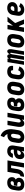

<svg xmlns="http://www.w3.org/2000/svg" viewBox="2608 -3384 783 6040"><g transform="rotate(-90 3000.0 -363.5)"><path d="M217 8Q186 8 156.5 3Q127 -2 102 -16.5Q77 -31 59 -54Q41 -77 32.5 -104.5Q24 -132 24 -163Q24 -194 29 -225L49 -345Q53 -370 62 -395Q71 -420 87 -442.5Q103 -465 125 -482Q147 -499 171.5 -509.5Q196 -520 222 -524Q248 -528 274 -528Q299 -528 323.5 -524.5Q348 -521 369.5 -511Q391 -501 408 -485Q425 -469 435 -447.5Q445 -426 447.5 -401.5Q450 -377 446 -351Q444 -337 438.5 -323Q433 -309 423 -297Q413 -285 400 -276.5Q387 -268 373 -262Q388 -252 400.5 -238Q413 -224 419.5 -206.5Q426 -189 427.5 -169.5Q429 -150 425 -130Q422 -108 412 -87Q402 -66 385.5 -49Q369 -32 348 -21Q327 -10 305 -3.5Q283 3 261 5.5Q239 8 217 8ZM219 -99Q231 -99 243.5 -101.5Q256 -104 268 -109.5Q280 -115 288 -126Q296 -137 298 -149Q301 -163 296.5 -176.5Q292 -190 281.5 -198Q271 -206 257 -209Q243 -212 229 -212H171L188 -319H247Q258 -319 269.5 -321Q281 -323 292 -329Q303 -335 310 -345Q317 -355 319 -367Q320 -378 318.5 -388.5Q317 -399 310.5 -406.5Q304 -414 293.5 -417.5Q283 -421 272 -421Q255 -421 237 -414Q219 -407 206 -393Q193 -379 186 -362Q179 -345 176 -327L156 -207Q154 -194 153 -181.5Q152 -169 154 -156.5Q156 -144 160.5 -133Q165 -122 173.5 -114Q182 -106 194 -102.5Q206 -99 219 -99Z M458 0 477 -114Q491 -114 505.5 -119.5Q520 -125 531 -137Q542 -149 548.5 -163Q555 -177 559 -191.5Q563 -206 565.5 -220.5Q568 -235 570 -249Q570 -251 570.5 -252.5Q571 -254 571 -255L572 -258Q572 -259 572 -259.5Q572 -260 572 -261L615 -520H974L888 0H750L817 -406H734L707 -243Q703 -219 698.5 -195.5Q694 -172 685.5 -149.5Q677 -127 664.5 -105Q652 -83 635 -64Q618 -45 596.5 -31Q575 -17 552 -10Q529 -3 505 -1.5Q481 0 458 0Z M1129 8Q1108 8 1088.5 3Q1069 -2 1054.5 -14.5Q1040 -27 1031 -44.5Q1022 -62 1018.5 -81.5Q1015 -101 1015 -121.5Q1015 -142 1019 -163Q1023 -189 1034 -214Q1045 -239 1065.5 -258.5Q1086 -278 1111 -290Q1136 -302 1162 -309.5Q1188 -317 1214.5 -319Q1241 -321 1266 -321H1311L1314 -339Q1316 -353 1315.5 -368Q1315 -383 1309 -395Q1303 -407 1290.5 -414Q1278 -421 1264 -421Q1250 -421 1236 -416Q1222 -411 1211 -400.5Q1200 -390 1193.5 -377Q1187 -364 1185 -350H1056Q1060 -374 1069.5 -397Q1079 -420 1093 -441Q1107 -462 1126.5 -479.5Q1146 -497 1169 -508Q1192 -519 1216 -523.5Q1240 -528 1264 -528Q1292 -528 1319 -523.5Q1346 -519 1369 -506.5Q1392 -494 1409.5 -474.5Q1427 -455 1436 -430Q1445 -405 1445.5 -377Q1446 -349 1441 -321L1388 0H1258L1271 -80Q1259 -61 1244 -44Q1229 -27 1210.5 -15Q1192 -3 1171 2.5Q1150 8 1129 8ZM1200 -99Q1218 -99 1235.5 -109Q1253 -119 1264.5 -134.5Q1276 -150 1282.5 -168.5Q1289 -187 1292 -205L1293 -214H1266Q1255 -214 1243.5 -213.5Q1232 -213 1220.5 -211Q1209 -209 1197.5 -206Q1186 -203 1175.5 -197Q1165 -191 1157.5 -181.5Q1150 -172 1148 -160Q1146 -148 1148.5 -136Q1151 -124 1158 -115.5Q1165 -107 1176.5 -103Q1188 -99 1200 -99Z M1707 8Q1707 8 1707 8Q1707 8 1707 8Q1677 8 1648 2Q1619 -4 1595.5 -19Q1572 -34 1555.5 -56.5Q1539 -79 1531 -107Q1523 -135 1523.5 -164.5Q1524 -194 1529 -225L1549 -345Q1553 -368 1561 -392Q1569 -416 1583.5 -437Q1598 -458 1618.5 -475Q1639 -492 1662 -502.5Q1685 -513 1709.5 -518Q1734 -523 1758 -523Q1770 -523 1781.5 -521.5Q1793 -520 1804 -517Q1791 -554 1765.5 -583Q1740 -612 1704 -627L1747 -735Q1790 -723 1826 -698.5Q1862 -674 1888 -640Q1914 -606 1930 -565Q1946 -524 1952.5 -479.5Q1959 -435 1955.5 -388.5Q1952 -342 1945 -295L1925 -175Q1921 -151 1912.5 -126Q1904 -101 1888.5 -79Q1873 -57 1852 -39.5Q1831 -22 1807 -11Q1783 0 1757.5 4Q1732 8 1707 8ZM1709 -106Q1725 -106 1740 -113.5Q1755 -121 1765.5 -134.5Q1776 -148 1781.5 -163.5Q1787 -179 1790 -194L1808 -305Q1810 -316 1811 -327.5Q1812 -339 1811 -350Q1810 -361 1807.5 -372Q1805 -383 1798.5 -391.5Q1792 -400 1782 -404.5Q1772 -409 1760 -409Q1746 -409 1731.5 -402Q1717 -395 1707 -382.5Q1697 -370 1691.5 -355.5Q1686 -341 1684 -326L1664 -206Q1662 -195 1661 -184Q1660 -173 1661 -162.5Q1662 -152 1664.5 -141.5Q1667 -131 1673 -122.5Q1679 -114 1688.5 -110Q1698 -106 1709 -106Z M2134 8Q2115 8 2097.5 2.5Q2080 -3 2067.5 -15Q2055 -27 2047.5 -43Q2040 -59 2035.5 -76.5Q2031 -94 2029.5 -112.5Q2028 -131 2028.5 -149.5Q2029 -168 2031.5 -187Q2034 -206 2037 -225L2086 -520H2224L2172 -206Q2170 -195 2169 -184.5Q2168 -174 2168 -163.5Q2168 -153 2170 -143Q2172 -133 2176.5 -124.5Q2181 -116 2190 -111Q2199 -106 2210 -106Q2223 -106 2236 -112Q2249 -118 2258 -128.5Q2267 -139 2272 -152Q2277 -165 2279 -178L2336 -520H2474L2388 0H2250L2260 -65Q2250 -49 2236 -35Q2222 -21 2205.5 -11Q2189 -1 2170.5 3.5Q2152 8 2134 8Z M2717 8Q2686 8 2656.5 3Q2627 -2 2602 -16.5Q2577 -31 2559 -54Q2541 -77 2532.5 -104.5Q2524 -132 2524 -163Q2524 -194 2529 -225L2549 -345Q2553 -370 2562 -395Q2571 -420 2587 -442.5Q2603 -465 2625 -482Q2647 -499 2671.5 -509.5Q2696 -520 2722 -524Q2748 -528 2774 -528Q2799 -528 2823.5 -524.5Q2848 -521 2869.5 -511Q2891 -501 2908 -485Q2925 -469 2935 -447.5Q2945 -426 2947.5 -401.5Q2950 -377 2946 -351Q2944 -337 2938.5 -323Q2933 -309 2923 -297Q2913 -285 2900 -276.5Q2887 -268 2873 -262Q2888 -252 2900.5 -238Q2913 -224 2919.5 -206.5Q2926 -189 2927.5 -169.5Q2929 -150 2925 -130Q2922 -108 2912 -87Q2902 -66 2885.5 -49Q2869 -32 2848 -21Q2827 -10 2805 -3.5Q2783 3 2761 5.5Q2739 8 2717 8ZM2719 -99Q2731 -99 2743.5 -101.5Q2756 -104 2768 -109.5Q2780 -115 2788 -126Q2796 -137 2798 -149Q2801 -163 2796.5 -176.5Q2792 -190 2781.5 -198Q2771 -206 2757 -209Q2743 -212 2729 -212H2671L2688 -319H2747Q2758 -319 2769.5 -321Q2781 -323 2792 -329Q2803 -335 2810 -345Q2817 -355 2819 -367Q2820 -378 2818.5 -388.5Q2817 -399 2810.5 -406.5Q2804 -414 2793.5 -417.5Q2783 -421 2772 -421Q2755 -421 2737 -414Q2719 -407 2706 -393Q2693 -379 2686 -362Q2679 -345 2676 -327L2656 -207Q2654 -194 2653 -181.5Q2652 -169 2654 -156.5Q2656 -144 2660.5 -133Q2665 -122 2673.5 -114Q2682 -106 2694 -102.5Q2706 -99 2719 -99Z M3207 8Q3207 8 3207 8Q3207 8 3207 8Q3177 8 3148 2Q3119 -4 3095.5 -19Q3072 -34 3055.5 -56.5Q3039 -79 3031 -107Q3023 -135 3023.5 -164.5Q3024 -194 3029 -225L3049 -345Q3053 -369 3061.5 -394Q3070 -419 3085 -441Q3100 -463 3121 -480.5Q3142 -498 3166 -509Q3190 -520 3215.5 -524Q3241 -528 3266 -528Q3266 -528 3266 -528Q3266 -528 3266 -528Q3296 -528 3325 -522Q3354 -516 3378 -501Q3402 -486 3418.5 -463.5Q3435 -441 3442.5 -413Q3450 -385 3450 -355.5Q3450 -326 3445 -295L3425 -175Q3421 -151 3412.5 -126Q3404 -101 3388.5 -79Q3373 -57 3352 -39.5Q3331 -22 3307 -11Q3283 0 3257.5 4Q3232 8 3207 8ZM3209 -106Q3225 -106 3240 -113.5Q3255 -121 3265.5 -134.5Q3276 -148 3281.5 -163.5Q3287 -179 3290 -194L3310 -314Q3311 -325 3312 -336Q3313 -347 3312.5 -357.5Q3312 -368 3309.5 -378.5Q3307 -389 3301 -397.5Q3295 -406 3285 -410Q3275 -414 3264 -414Q3249 -414 3233.5 -406.5Q3218 -399 3207.5 -385.5Q3197 -372 3191.5 -356.5Q3186 -341 3184 -326L3164 -206Q3162 -195 3161 -184Q3160 -173 3161 -162.5Q3162 -152 3164.5 -141.5Q3167 -131 3173 -122.5Q3179 -114 3188.5 -110Q3198 -106 3209 -106Z M3717 8Q3686 8 3656.5 2.5Q3627 -3 3602 -17.5Q3577 -32 3559 -54.5Q3541 -77 3532.5 -105Q3524 -133 3524 -163.5Q3524 -194 3529 -225L3549 -345Q3553 -369 3561.5 -393.5Q3570 -418 3584.5 -440Q3599 -462 3619.5 -479.5Q3640 -497 3664 -508.5Q3688 -520 3713.5 -524Q3739 -528 3763 -528Q3789 -528 3814.5 -524.5Q3840 -521 3863 -511.5Q3886 -502 3904.5 -486.5Q3923 -471 3934.5 -449Q3946 -427 3949 -402Q3952 -377 3948 -350Q3948 -349 3947.5 -347Q3947 -345 3947 -344H3810Q3810 -344 3810 -345Q3810 -346 3810 -346Q3812 -359 3811 -371.5Q3810 -384 3804 -394Q3798 -404 3787 -409Q3776 -414 3763 -414Q3748 -414 3732.5 -406.5Q3717 -399 3707 -385.5Q3697 -372 3691.5 -356.5Q3686 -341 3684 -326L3664 -206Q3661 -189 3661 -171.5Q3661 -154 3666.5 -139Q3672 -124 3686 -115Q3700 -106 3717 -106Q3732 -106 3747.5 -112Q3763 -118 3775 -129.5Q3787 -141 3795.5 -155Q3804 -169 3809 -184L3930 -143Q3917 -111 3896 -82Q3875 -53 3846 -31.5Q3817 -10 3783.5 -1Q3750 8 3717 8Z M3981 0 4067 -520H4179L4171 -468Q4177 -480 4185 -491Q4193 -502 4203 -510.5Q4213 -519 4225.5 -523.5Q4238 -528 4251 -528Q4267 -528 4280 -520.5Q4293 -513 4300.5 -500.5Q4308 -488 4311.5 -473.5Q4315 -459 4316 -443Q4322 -458 4330 -473Q4338 -488 4349.5 -500.5Q4361 -513 4376.5 -520.5Q4392 -528 4408 -528Q4424 -528 4438 -519.5Q4452 -511 4459.5 -497.5Q4467 -484 4470 -468Q4473 -452 4473.5 -435Q4474 -418 4472.5 -401.5Q4471 -385 4468 -368L4407 0H4294L4358 -387Q4359 -394 4360 -401Q4361 -408 4360 -415Q4359 -422 4355.5 -428.5Q4352 -435 4345 -435Q4337 -435 4332 -427Q4327 -419 4324 -411.5Q4321 -404 4318.5 -396Q4316 -388 4314 -380.5Q4312 -373 4310.5 -365Q4309 -357 4308 -349L4250 0H4137L4201 -387Q4203 -394 4203.5 -401Q4204 -408 4203 -415Q4202 -422 4198.5 -428.5Q4195 -435 4188 -435Q4180 -435 4175 -427Q4170 -419 4167 -411.5Q4164 -404 4161.5 -396Q4159 -388 4157 -380.5Q4155 -373 4153.5 -365Q4152 -357 4151 -349L4093 0Z M4707 8Q4707 8 4707 8Q4707 8 4707 8Q4677 8 4648 2Q4619 -4 4595.5 -19Q4572 -34 4555.5 -56.5Q4539 -79 4531 -107Q4523 -135 4523.5 -164.5Q4524 -194 4529 -225L4549 -345Q4553 -369 4561.5 -394Q4570 -419 4585 -441Q4600 -463 4621 -480.5Q4642 -498 4666 -509Q4690 -520 4715.5 -524Q4741 -528 4766 -528Q4766 -528 4766 -528Q4766 -528 4766 -528Q4796 -528 4825 -522Q4854 -516 4878 -501Q4902 -486 4918.5 -463.5Q4935 -441 4942.5 -413Q4950 -385 4950 -355.5Q4950 -326 4945 -295L4925 -175Q4921 -151 4912.5 -126Q4904 -101 4888.5 -79Q4873 -57 4852 -39.5Q4831 -22 4807 -11Q4783 0 4757.5 4Q4732 8 4707 8ZM4709 -106Q4725 -106 4740 -113.5Q4755 -121 4765.5 -134.5Q4776 -148 4781.5 -163.5Q4787 -179 4790 -194L4810 -314Q4811 -325 4812 -336Q4813 -347 4812.5 -357.5Q4812 -368 4809.5 -378.5Q4807 -389 4801 -397.5Q4795 -406 4785 -410Q4775 -414 4764 -414Q4749 -414 4733.5 -406.5Q4718 -399 4707.5 -385.5Q4697 -372 4691.5 -356.5Q4686 -341 4684 -326L4664 -206Q4662 -195 4661 -184Q4660 -173 4661 -162.5Q4662 -152 4664.5 -141.5Q4667 -131 4673 -122.5Q4679 -114 4688.5 -110Q4698 -106 4709 -106Z M5015 0 5101 -520H5239L5211 -346L5337 -520H5495L5295 -281L5409 0H5265L5199 -162L5198 -165L5177 -140L5153 0Z M5722 8Q5691 8 5661 2.5Q5631 -3 5605.5 -17Q5580 -31 5561.5 -53.5Q5543 -76 5533.5 -104Q5524 -132 5524 -162.5Q5524 -193 5529 -225L5549 -345Q5553 -370 5561.5 -394.5Q5570 -419 5585.5 -441Q5601 -463 5622 -480.5Q5643 -498 5667.5 -509Q5692 -520 5717.5 -524Q5743 -528 5768 -528Q5795 -528 5820.5 -524Q5846 -520 5869 -509.5Q5892 -499 5910 -482Q5928 -465 5939 -443Q5950 -421 5954 -395Q5958 -369 5953 -343Q5950 -320 5939 -298.5Q5928 -277 5911 -259Q5894 -241 5873 -228.5Q5852 -216 5829.5 -209Q5807 -202 5784 -200Q5761 -198 5738 -198Q5717 -198 5696.5 -198.5Q5676 -199 5655 -201Q5652 -183 5653.5 -164.5Q5655 -146 5663 -131Q5671 -116 5687.5 -107.5Q5704 -99 5722 -99Q5736 -99 5750 -102.5Q5764 -106 5776.5 -113.5Q5789 -121 5799.5 -132.5Q5810 -144 5817 -157L5924 -108Q5909 -82 5887 -59Q5865 -36 5837.5 -20.5Q5810 -5 5780.5 1.5Q5751 8 5722 8ZM5748 -304Q5760 -304 5773 -306.5Q5786 -309 5797.5 -316.5Q5809 -324 5816.5 -335.5Q5824 -347 5826 -359Q5828 -372 5825 -384.5Q5822 -397 5813.5 -405.5Q5805 -414 5793 -417.5Q5781 -421 5768 -421Q5751 -421 5733.5 -413.5Q5716 -406 5704 -392Q5692 -378 5685.5 -361Q5679 -344 5676 -327L5673 -308Q5691 -306 5710 -305Q5729 -304 5748 -304Z"/></g></svg>

Font: Iosevka SS04 Heavy
Style: Italic
Weight: 900
Italic angle: -9°
Monospace: yes
Designer: Belleve Invis
Foundry: Belleve Invis
Version: Version 19.0.0; ttfautohint (v1.8.4)